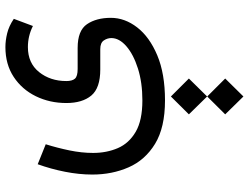

<svg xmlns="http://www.w3.org/2000/svg" viewBox="-130 -285 965 746"><g transform="rotate(-90 353.0 88.5)"><path d="M351.6 269.5 421.4 339.4 351.6 410.2 282.2 339.4ZM351.6 410.6 421.4 480.5 351.6 551.3 282.2 480.5ZM336.4 246.6Q231 246.6 167.7 208Q104.5 169.4 76.4 105.2Q48.3 41 48.3 -35.6Q48.3 -87.4 59.1 -141.8Q69.8 -196.3 88.4 -248L166 -216.8Q151.9 -171.9 142.1 -124.5Q132.3 -77.1 132.3 -32.7Q132.3 20 151.1 63.5Q169.9 106.9 214.4 132.8Q258.8 158.7 336.4 158.7Q405.8 158.7 460.4 141.4Q515.1 124 546.9 96.4Q578.6 68.8 578.6 38.1Q578.6 22.5 569.3 8.8Q560.1 -4.9 535.6 -4.9H456.5Q384.3 -4.9 355.2 -39.8Q326.2 -74.7 326.2 -136.7Q326.2 -201.2 352.5 -255.1Q378.9 -309.1 427.7 -341.3Q476.6 -373.5 543.5 -373.5Q568.8 -373.5 596.9 -366.7Q625 -359.9 653.3 -340.8L625.5 -266.6Q586.9 -286.1 543.5 -286.1Q481.4 -286.1 446.5 -242.7Q411.6 -199.2 411.6 -136.7Q411.6 -113.8 420.9 -103.3Q430.2 -92.8 458.5 -92.8H540.5Q607.9 -92.8 632.6 -56.4Q657.2 -20 657.2 36.1Q657.2 90.3 620.1 138.4Q583 186.5 511.5 216.6Q439.9 246.6 336.4 246.6Z"/></g></svg>

Font: Vazirmatn UI NL
Style: Regular
Weight: 400
Designer: Saber Rastikerdar
Foundry: Saber Rastikerdar
Version: Version 33.003